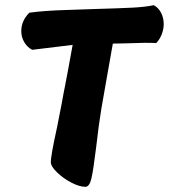

<svg xmlns="http://www.w3.org/2000/svg" viewBox="-20 -720 651 740"><path d="M611 -627Q611 -607 603 -587Q595 -567 582 -554Q567 -555 537 -555Q518 -555 468 -553L415 -552Q420 -581 391 -417L371 -303Q361 -244 350 -148Q340 -66 332.5 -33Q325 0 309 0Q286 0 254.5 -16.5Q223 -33 199.5 -56Q176 -79 176 -94Q175 -117 200 -230Q219 -325 227 -371Q227 -369 243 -454Q257 -530 260 -547L104 -528Q85 -538 73.5 -557.5Q62 -577 62 -600Q62 -640 93 -671Q150 -679 235.5 -681.5Q321 -684 337 -685Q442 -688 490.5 -690.5Q539 -693 573 -700Q592 -689 601.5 -669.5Q611 -650 611 -627Z"/></svg>

Font: Mogra
Style: Regular
Weight: 400
Designer: Lipi Raval
Foundry: Lipi Raval
Version: Version 1.002;PS 1.002;hotconv 1.0.88;makeotf.lib2.5.647800;